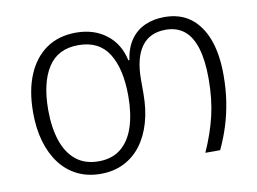

<svg xmlns="http://www.w3.org/2000/svg" viewBox="-65 -636 990 739"><g transform="rotate(-10 430.5 -266.0)"><path d="M273 10Q223 10 183 -9.5Q143 -29 115 -65.5Q87 -102 72 -153Q57 -204 57 -267Q57 -353 83 -414.5Q109 -476 157 -509Q205 -542 273 -542Q342 -542 390.5 -505Q439 -468 453 -402H457Q464 -449 485.5 -480Q507 -511 541 -526.5Q575 -542 618 -542Q679 -542 720 -511Q761 -480 782.5 -422.5Q804 -365 804 -283Q804 -228 796.5 -180Q789 -132 775.5 -88.5Q762 -45 741 0H683Q714 -69 729.5 -134.5Q745 -200 745 -279Q745 -350 730.5 -398Q716 -446 687 -469.5Q658 -493 614 -493Q552 -493 520 -449Q488 -405 488 -320V-267Q488 -204 473.5 -153.5Q459 -103 431.5 -66.5Q404 -30 364 -10Q324 10 273 10ZM274 -39Q327 -39 361.5 -67.5Q396 -96 412.5 -147.5Q429 -199 429 -267Q429 -373 391.5 -433Q354 -493 273 -493Q193 -493 154.5 -433Q116 -373 116 -267Q116 -199 133 -147.5Q150 -96 185 -67.5Q220 -39 274 -39Z"/></g></svg>

Font: Noto Sans Georgian Light
Style: Regular
Weight: 300
Version: Version 2.002